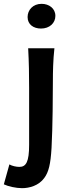

<svg xmlns="http://www.w3.org/2000/svg" viewBox="-89 -752 358 1002"><path d="M63 4C63 93 47 119 12 119C-4 119 -27 114 -40 106L-69 210C-46 221 -5 230 26 230C64 230 113 217 142 177C165 146 175 105 180 20C186 -85 187 -270 187 -331C187 -374 188 -439 195 -500H58C62 -425 63 -365 63 -294ZM55 -663C55 -624 86 -603 125 -603C170 -603 200 -632 200 -669C200 -708 167 -732 128 -732C83 -732 55 -700 55 -663Z"/></svg>

Font: CantoraOne
Style: Regular
Weight: 400
Designer: Pablo Impallari, Rodrigo Fuenzalida
Foundry: Pablo Impallari
Version: Version 1.001